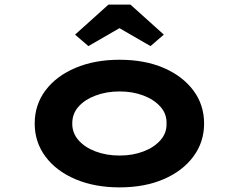

<svg xmlns="http://www.w3.org/2000/svg" viewBox="-20 -800 1032 830"><path d="M496.9 10Q389.2 10 306.1 -25.3Q223 -60.6 176.5 -123.1Q130 -185.7 130 -265.9Q130 -347 176.5 -409.1Q223 -471.2 306.1 -506.5Q389.2 -541.7 496.9 -541.7Q605.3 -541.7 687.3 -506.5Q769.3 -471.2 815.8 -409.1Q862.3 -347 862.3 -265.9Q862.3 -185.7 815.8 -123.1Q769.3 -60.6 687.3 -25.3Q605.3 10 496.9 10ZM496.9 -127.6Q553.5 -127.6 599.8 -145.2Q646.1 -162.7 673.7 -194Q701.3 -225.4 699.9 -265.9Q701.3 -307.4 673.7 -338.5Q646.1 -369.6 599.8 -387.1Q553.5 -404.7 496.9 -404.7Q440.4 -404.7 393.5 -387.1Q346.7 -369.6 319.3 -338.8Q292 -308 292.4 -265.9Q292 -225.4 319.3 -194Q346.7 -162.7 393.5 -145.2Q440.4 -127.6 496.9 -127.6ZM362 -600.7 304.5 -650.3 448.8 -780H544L688.2 -650.3L630.7 -600.7L481.4 -686.9H511.4Z"/></svg>

Font: Lexend Zetta
Style: Regular
Weight: 400
Designer: Bonnie Shaver-Troup, Thomas Jockin
Foundry: Lexend
Version: Version 1.007